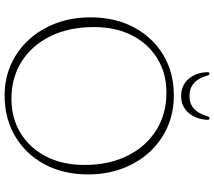

<svg xmlns="http://www.w3.org/2000/svg" viewBox="-68 -841 926 830"><g transform="rotate(90 395.0 -426.0)"><path d="M392.5 -714.5Q467 -714.5 529.5 -686.8Q592 -659 637.8 -609Q683.5 -559 708.8 -491.5Q734 -424 734 -344Q734 -237 690.2 -155.8Q646.5 -74.5 569.5 -28.8Q492.5 17 392.5 17Q319.5 17 258 -10.8Q196.5 -38.5 151 -88.5Q105.5 -138.5 80.2 -206.2Q55 -274 55 -354Q55 -460.5 98.2 -541.8Q141.5 -623 217.5 -668.8Q293.5 -714.5 392.5 -714.5ZM693 -328.5Q693 -434.5 653.2 -514.2Q613.5 -594 543.2 -638.2Q473 -682.5 380.5 -682.5Q297 -682.5 233 -643.2Q169 -604 133 -533.5Q97 -463 97 -369.5Q97 -262 136.2 -181.8Q175.5 -101.5 245.2 -57Q315 -12.5 407 -12.5Q491 -12.5 555.5 -52Q620 -91.5 656.5 -162.5Q693 -233.5 693 -328.5ZM395 -782Q427.5 -782 449.2 -800.8Q471 -819.5 483 -861Q485.5 -869 491 -869Q498 -869 498 -860Q495.5 -810 467.8 -778Q440 -746 395 -746Q349 -746 321.2 -778Q293.5 -810 292 -860Q292 -869 298.5 -869Q303.5 -869 306 -861Q318 -819.5 340 -800.8Q362 -782 395 -782Z"/></g></svg>

Font: Fraunces 9pt S050 Thin
Style: Regular
Weight: 100
Version: Version 1.000; ttfautohint (v1.8.3)